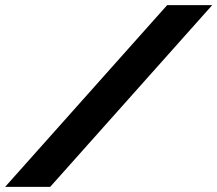

<svg xmlns="http://www.w3.org/2000/svg" viewBox="-47 -730 849 750"><path d="M782 -710 149 0H-27L606 -710Z"/></svg>

Font: Raleway ExtraBold
Style: Italic
Weight: 800
Italic angle: -12°
Designer: Matt McInerney, Pablo Impallari, Rodrigo Fuenzalida
Foundry: Matt McInerney, Pablo Impallari, Rodrigo Fuenzalida
Version: Version 4.026